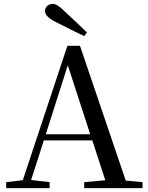

<svg xmlns="http://www.w3.org/2000/svg" viewBox="-20 -974 766 994"><path d="M430 -806C392 -843 353 -880 317 -913C285 -944 270 -954 252 -954C230 -954 213 -937 213 -918C213 -899 227 -881 271 -859C318 -835 367 -810 416 -787ZM331 -636 447 -279H217ZM416 0H718V-31L631 -39L394 -737H329L98 -41L12 -31V0H237V-31L141 -42L207 -247H458L525 -41L416 -31Z"/></svg>

Font: Noto Serif KR Medium
Style: Regular
Weight: 500
Designer: Ryoko NISHIZUKA 西塚涼子 (kana & ideographs); Frank Grießhammer (Latin, Greek & Cyrillic); Wenlong ZHANG 张文龙 (bopomofo); San
Foundry: Adobe
Version: Version 2.001;hotconv 1.1.0;makeotfexe 2.6.0